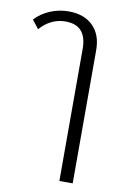

<svg xmlns="http://www.w3.org/2000/svg" viewBox="-83 -561 540 823"><g transform="rotate(10 187.0 -149.5)"><path d="M235 212V-363Q235 -466 143 -466Q79 -466 32 -413L3 -450Q30 -479 68.5 -495Q107 -511 148 -511Q216 -511 254.5 -473Q293 -435 293 -368V212Z"/></g></svg>

Font: Noto Sans Thai Looped UI Light
Style: Regular
Weight: 300
Designer: Cadson Demak Team
Foundry: Cadson Demak Co., Ltd.
Version: Version 1.000